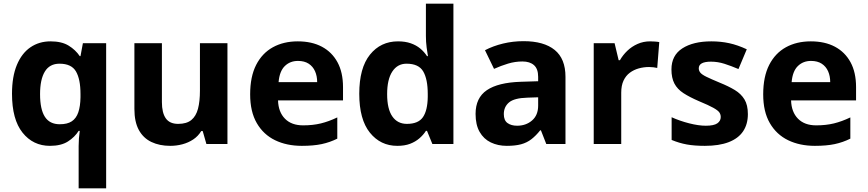

<svg xmlns="http://www.w3.org/2000/svg" viewBox="-20 -780 4700 1040"><path d="M406 11Q406 -9 407.5 -30Q409 -51 412 -71H406Q385 -37.4 348 -13.7Q311 10 250.6 10Q159.1 10 102.1 -61.5Q45 -133 45 -272.2Q45 -365 71.4 -428.3Q97.8 -491.7 144.9 -523.8Q192 -556 254 -556Q314 -556 351.7 -532.9Q389.4 -509.7 412 -476H416L429 -546H555V240H406ZM303.8 -107Q345 -107 369 -123Q393 -139 404.1 -171.6Q415.3 -204.3 416 -253V-271Q416 -351 391.5 -393Q367 -435 302.4 -435Q249 -435 223 -392.5Q197 -350 197 -270Q197 -188 223 -147.5Q249 -107 303.8 -107Z M1212 -546V0H1098L1078 -70H1070Q1053 -42 1026.5 -24.5Q1000 -7 968 1.5Q936 10 902 10Q844 10 800 -11Q756 -32 732 -76Q708 -120 708 -190V-546H857V-227Q857 -169 878 -139Q899 -109 945 -109Q991 -109 1016.5 -130Q1042 -151 1052.5 -191Q1063 -231 1063 -289V-546Z M1593 -556Q1669 -556 1723.5 -527Q1778 -498 1808 -443Q1838 -388 1838 -308V-236H1486Q1488 -173 1523.5 -137Q1559 -101 1622 -101Q1675 -101 1718 -111.5Q1761 -122 1807 -144V-29Q1767 -9 1722.5 0.5Q1678 10 1615 10Q1533 10 1470 -20.5Q1407 -51 1371 -113Q1335 -175 1335 -269Q1335 -365 1367.5 -428.5Q1400 -492 1458 -524Q1516 -556 1593 -556ZM1594 -450Q1551 -450 1522.5 -422Q1494 -394 1489 -335H1698Q1698 -368 1686.5 -394Q1675 -420 1652 -435Q1629 -450 1594 -450Z M2132 10Q2041 10 1983.5 -61.5Q1926 -133 1926 -272Q1926 -412 1984 -484Q2042 -556 2136 -556Q2175 -556 2205 -545.5Q2235 -535 2256.5 -517Q2278 -499 2293 -476H2298Q2295 -492 2291 -522.5Q2287 -553 2287 -585V-760H2436V0H2322L2293 -71H2287Q2273 -49 2251.5 -30.5Q2230 -12 2201 -1Q2172 10 2132 10ZM2184 -109Q2246 -109 2271 -145.5Q2296 -182 2297 -255V-271Q2297 -351 2272.5 -393Q2248 -435 2182 -435Q2133 -435 2105 -392.5Q2077 -350 2077 -270Q2077 -190 2105 -149.5Q2133 -109 2184 -109Z M2816 -557Q2926 -557 2984.5 -509.5Q3043 -462 3043 -364V0H2939L2910 -74H2906Q2883 -45 2858.5 -26Q2834 -7 2802.5 1.5Q2771 10 2725 10Q2677 10 2638.5 -8.5Q2600 -27 2578 -65.5Q2556 -104 2556 -163Q2556 -250 2617 -291.5Q2678 -333 2800 -337L2895 -340V-364Q2895 -407 2872.5 -427Q2850 -447 2810 -447Q2770 -447 2732 -435.5Q2694 -424 2656 -407L2607 -508Q2651 -531 2704.5 -544Q2758 -557 2816 -557ZM2837 -251Q2765 -249 2737 -225Q2709 -201 2709 -162Q2709 -128 2729 -113.5Q2749 -99 2781 -99Q2829 -99 2862 -127.5Q2895 -156 2895 -208V-253Z M3501 -556Q3512 -556 3527 -555Q3542 -554 3551 -552L3540 -412Q3533 -414 3519.5 -415.5Q3506 -417 3496 -417Q3467 -417 3440 -409.5Q3413 -402 3391.5 -386Q3370 -370 3357.5 -343.5Q3345 -317 3345 -278V0H3196V-546H3309L3331 -454H3338Q3354 -482 3378 -505Q3402 -528 3433.5 -542Q3465 -556 3501 -556Z M4031 -162Q4031 -107 4005 -68.5Q3979 -30 3927 -10Q3875 10 3798 10Q3741 10 3700 2.5Q3659 -5 3618 -22V-145Q3662 -125 3713 -112Q3764 -99 3803 -99Q3847 -99 3865.5 -112Q3884 -125 3884 -146Q3884 -160 3876.5 -171Q3869 -182 3844 -196Q3819 -210 3766 -232Q3715 -254 3682 -275.5Q3649 -297 3633 -327.5Q3617 -358 3617 -404Q3617 -480 3676 -518Q3735 -556 3833 -556Q3884 -556 3930 -546Q3976 -536 4025 -513L3980 -406Q3940 -423 3904 -434.5Q3868 -446 3831 -446Q3798 -446 3781.5 -437Q3765 -428 3765 -410Q3765 -397 3773.5 -386.5Q3782 -376 3806.5 -364Q3831 -352 3879 -332Q3926 -313 3960 -292.5Q3994 -272 4012.5 -241.5Q4031 -211 4031 -162Z M4372 -556Q4448 -556 4502.5 -527Q4557 -498 4587 -443Q4617 -388 4617 -308V-236H4265Q4267 -173 4302.5 -137Q4338 -101 4401 -101Q4454 -101 4497 -111.5Q4540 -122 4586 -144V-29Q4546 -9 4501.5 0.5Q4457 10 4394 10Q4312 10 4249 -20.5Q4186 -51 4150 -113Q4114 -175 4114 -269Q4114 -365 4146.5 -428.5Q4179 -492 4237 -524Q4295 -556 4372 -556ZM4373 -450Q4330 -450 4301.5 -422Q4273 -394 4268 -335H4477Q4477 -368 4465.5 -394Q4454 -420 4431 -435Q4408 -450 4373 -450Z"/></svg>

Font: Noto Sans Tamil
Style: Regular
Weight: 400
Designer: Jelle Bosma - Monotype Design Team
Foundry: Monotype Imaging Inc.
Version: Version 2.003